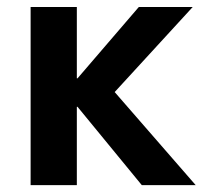

<svg xmlns="http://www.w3.org/2000/svg" viewBox="-20 -540 630 560"><path d="M69.3 0V-519.5H204.1V-311.5H206.1L384.8 -519.5H542L314.5 -271.5L550.8 0H393.6L206.1 -228.5H204.1V0Z"/></svg>

Font: GenEi M Gothic v2 Bold
Style: Regular
Weight: 700
Version: Version 2.0